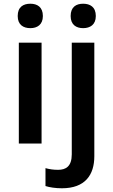

<svg xmlns="http://www.w3.org/2000/svg" viewBox="-20 -770 608 1030"><path d="M143 -750C105 -750 75 -733 75 -684C75 -637 105 -619 143 -619C179 -619 210 -637 210 -684C210 -733 179 -750 143 -750ZM359 -684C359 -637 389 -619 426 -619C463 -619 494 -637 494 -684C494 -733 463 -750 426 -750C389 -750 359 -733 359 -684ZM203 -541H81V0H203ZM312 240C437 240 486 168 486 68V-541H365V58C365 123 333 141 292 141C266 141 246 138 224 132V228C245 235 278 240 312 240Z"/></svg>

Font: Noto Sans Kayah Li SemiBold
Style: Regular
Weight: 600
Designer: Monotype Design Team, Sérgio Martins
Foundry: Monotype Imaging Inc.
Version: Version 2.002